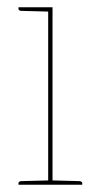

<svg xmlns="http://www.w3.org/2000/svg" viewBox="-20 -510 269 530"><path d="M113 0V-490H125V0ZM31 0V-5Q31 -7 33.5 -8.5Q36 -10 38 -10L115 -12L116 0ZM122 0 123 -12 200 -10Q202 -10 204.5 -8.5Q207 -7 207 -5V0ZM116 -490 115 -478 38 -480Q36 -480 33.5 -481.5Q31 -483 31 -485V-490Z"/></svg>

Font: Aleo Thin
Style: Regular
Weight: 250
Designer: Alessio Laiso
Foundry: Alessio Laiso
Version: Version 2.001;gftools[0.9.29]